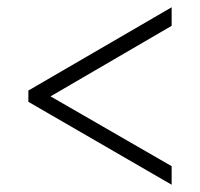

<svg xmlns="http://www.w3.org/2000/svg" viewBox="-20 -622 550 528"><path d="M452 -114V-165L119 -357L452 -551V-602L58 -373V-342Z"/></svg>

Font: Noto Serif Devanagari SemiCondensed Light
Style: Regular
Weight: 300
Width: 4
Designer: Universal Thirst, Indian Type Foundry and the Monotype Design Team
Foundry: Monotype Imaging Inc.
Version: Version 2.004